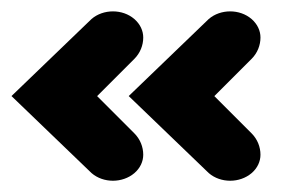

<svg xmlns="http://www.w3.org/2000/svg" viewBox="-31 -546 538 341"><path d="M169.6 -225C183.3 -225 197.1 -229.6 207.5 -238.4C218.1 -247.4 223.4 -259.3 223.4 -271.2C223.4 -284.9 218.1 -298.7 207.6 -309.2L141.5 -375.3L207.6 -441.4C218.1 -451.9 223.4 -465.7 223.4 -479.4C223.4 -491.3 218.1 -503.1 207.6 -512.2C197.1 -521.3 183.3 -525.8 169.6 -525.8C155.8 -525.8 142 -521.3 131.5 -512.2L-10.6 -375.4L131.6 -238.6C142.1 -229.5 155.9 -225 169.6 -225ZM377.8 -225C391.6 -225 405.3 -229.6 415.7 -238.4C426.3 -247.4 431.6 -259.3 431.6 -271.2C431.6 -284.9 426.3 -298.7 415.8 -309.2L349.7 -375.3L415.8 -441.4C426.3 -451.9 431.6 -465.7 431.6 -479.4C431.6 -491.3 426.3 -503.1 415.8 -512.2C405.3 -521.3 391.5 -525.8 377.8 -525.8C364 -525.8 350.2 -521.3 339.7 -512.2L197.6 -375.4L339.8 -238.6C350.3 -229.5 364.1 -225 377.8 -225Z"/></svg>

Font: Cactron
Style: Bold
Weight: 900
Version: Version 1.0